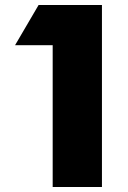

<svg xmlns="http://www.w3.org/2000/svg" viewBox="-20 -745 511 765"><path d="M386.2 -725.1V0H189.9V-564.9H40L133.8 -725.1Z"/></svg>

Font: Stilu Bold
Style: Regular
Weight: 700
Designer: Genilson Lima Santos
Foundry: Genilson Lima Santos
Version: Version 1.200;PS 001.200;hotconv 1.0.88;makeotf.lib2.5.64775